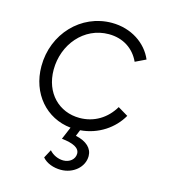

<svg xmlns="http://www.w3.org/2000/svg" viewBox="-113 -634 843 950"><g transform="rotate(15 308.0 -159.0)"><path d="M286 225C350 225 402 180 402 124C402 85 372 55 315 43L328 11C420 4 496 -49 535 -118L483 -149C446 -86 384 -47 309 -47C204 -47 124 -125 124 -245C124 -374 216 -485 343 -485C417 -485 473 -447 501 -386L555 -412C523 -488 443 -543 343 -543C186 -543 61 -412 61 -246C61 -106 152 -2 279 11L252 75C310 81 344 97 344 127C344 156 318 177 286 177C260 177 232 165 214 144L191 187C212 212 249 225 286 225Z"/></g></svg>

Font: Mluvka Light
Style: Italic
Weight: 300
Italic angle: -8°
Designer: Modified by Jiří Krblich, Original typeface by Gumpita Rahayu
Foundry: Gumpita Rahayu & Jiří Krblich
Version: Version 2.000;Glyphs 3.1.1 (3134)